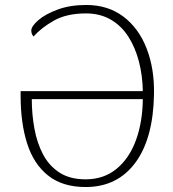

<svg xmlns="http://www.w3.org/2000/svg" viewBox="-20 -744 698 773"><path d="M325 9Q232 9 174 -37Q116 -83 89.5 -165.5Q63 -248 63 -359V-377H555Q554 -439 539.5 -495.5Q525 -552 497 -596Q469 -640 426 -665Q383 -690 326 -690Q249 -690 198 -661.5Q147 -633 115 -597Q106 -607 106 -621Q106 -638 134 -662.5Q162 -687 212 -705.5Q262 -724 327 -724Q415 -724 477 -677Q539 -630 570.5 -548.5Q602 -467 600 -365Q597 -186 524.5 -88.5Q452 9 325 9ZM325 -22Q398 -22 449.5 -64.5Q501 -107 527.5 -180Q554 -253 555 -345H108Q108 -284 118.5 -226.5Q129 -169 153 -123Q177 -77 219 -49.5Q261 -22 325 -22Z"/></svg>

Font: Noto Serif ExtraLight
Style: Regular
Weight: 200
Designer: Monotype Design Team
Foundry: Monotype Imaging Inc.
Version: Version 2.015; ttfautohint (v1.8.4.7-5d5b)